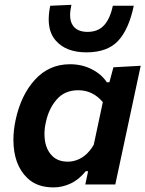

<svg xmlns="http://www.w3.org/2000/svg" viewBox="-20 -784 618 816"><path d="M207.5 12.5Q137 12.5 96 -27.5Q37 -84 37 -190.5Q37 -229.5 46 -272.5Q68.5 -379.5 128.5 -445.2Q188.5 -511 277.5 -511Q328 -511 369.5 -490Q411 -469 434 -434.5H445L462 -498L578 -504.5L470 0H342.5L354.5 -56.5H344.5Q315.5 -20.5 280 -4Q244.5 12.5 207.5 12.5ZM268 -97Q279.5 -97 289.5 -99Q344.5 -110 378.5 -169L417 -350Q374.5 -400.5 312.5 -400.5Q255 -400.5 220.8 -361Q186.5 -321.5 174.5 -262.5Q169 -238 169 -215Q169 -153 203 -120.5Q227 -97 268 -97ZM347.5 -561.5Q260.5 -561.5 217 -611.5Q187 -645.5 187 -702Q187 -728 193.5 -759.5L283.5 -763.5Q278 -739 278 -720Q278 -692.5 289.5 -676Q308 -648.5 352 -648.5Q396.5 -648.5 422.2 -676.5Q448 -704.5 459.5 -759.5H548.5Q527.5 -659 481.8 -610.2Q436 -561.5 347.5 -561.5Z"/></svg>

Font: Heraclito SemiBold
Style: Italic
Weight: 600
Italic angle: -12°
Designer: Kostas Bartsokas (font) & Cristiano Sobral (main changes)
Foundry: Kostas Bartsokas (font) & Cristiano Sobral (main changes)
Version: Version 1.00;July 8, 2020;FontCreator 13.0.0.2655 64-bit